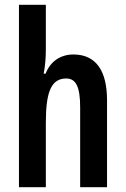

<svg xmlns="http://www.w3.org/2000/svg" viewBox="-20 -780 524 800"><path d="M171 -574V-760H59V0H171V-269C171 -396 193 -453 256 -453C297 -453 314 -417 314 -333V0H426V-362C426 -485 380 -553 286 -553C233 -553 190 -525 170 -473H162C168 -504 171 -538 171 -574Z"/></svg>

Font: Noto Sans Myanmar UI ExtraCondensed SemiBold
Style: Regular
Weight: 600
Width: 2
Designer: Monotype Design Team
Foundry: Monotype Imaging Inc.
Version: Version 2.103